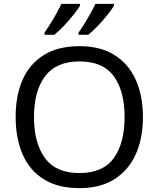

<svg xmlns="http://www.w3.org/2000/svg" viewBox="-20 -964 821 994"><path d="M720 -358Q720 -247 682.5 -164.5Q645 -82 572 -36Q499 10 391 10Q280 10 206.5 -36Q133 -82 97 -165Q61 -248 61 -359Q61 -469 97 -551Q133 -633 206.5 -679Q280 -725 392 -725Q499 -725 572 -679.5Q645 -634 682.5 -551.5Q720 -469 720 -358ZM156 -358Q156 -223 213 -145.5Q270 -68 391 -68Q513 -68 569 -145.5Q625 -223 625 -358Q625 -493 569 -569.5Q513 -646 392 -646Q271 -646 213.5 -569.5Q156 -493 156 -358ZM570 -934Q560 -917 537 -888Q514 -859 487 -830.5Q460 -802 437 -784H387V-796Q401 -815 417 -841Q433 -867 448.5 -894.5Q464 -922 474 -944H570ZM394 -934Q384 -917 361 -888Q338 -859 311 -830.5Q284 -802 261 -784H211V-796Q232 -825 257 -867.5Q282 -910 298 -944H394Z"/></svg>

Font: Noto Sans Mende Kikakui
Style: Regular
Weight: 400
Designer: Monotype Design Team
Foundry: Monotype Imaging Inc.
Version: Version 2.003; ttfautohint (v1.8.4.7-5d5b)